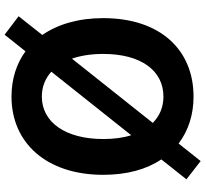

<svg xmlns="http://www.w3.org/2000/svg" viewBox="-48 -776 867 810"><g transform="rotate(90 385.0 -370.5)"><path d="M550 -491C561 -457 566 -417 566 -373C566 -215 496 -114 387 -114C346 -114 311 -128 282 -154ZM227 -241C214 -278 207 -323 207 -373C207 -532 277 -627 387 -627C431 -627 469 -611 498 -582ZM736 -724 659 -784 585 -691C531 -732 464 -754 387 -754C190 -754 56 -614 56 -373C56 -268 82 -181 127 -116L48 -16L126 43L196 -45C248 -7 313 14 387 14C582 14 717 -133 717 -373C717 -473 694 -556 652 -618Z"/></g></svg>

Font: Noto Sans T Chinese Bold
Style: Bold
Weight: 700
Designer: Ryoko NISHIZUKA (kana & ideographs); Paul D. Hunt (Latin, Greek & Cyrillic); Wenlong ZHANG (bopomofo); Sandoll Communica
Foundry: Adobe Systems Incorporated
Version: Version 1.000;PS 1;hotconv 1.0.78;makeotf.lib2.5.61930